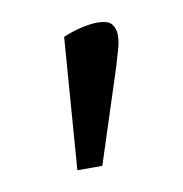

<svg xmlns="http://www.w3.org/2000/svg" viewBox="-41 -757 289 303"><g transform="rotate(-10 103.5 -606.0)"><path d="M61 -494 77 -705Q94 -712 108 -715Q122 -718 132 -718Q150 -718 155.5 -710.5Q161 -703 161 -693Q161 -683 157.5 -671Q154 -659 150 -645L101 -494Z"/></g></svg>

Font: Faustina VF Beta
Style: Italic
Weight: 400
Italic angle: -8°
Designer: Alfonso Garcia
Foundry: Omnibus-Type
Version: Version 1.006